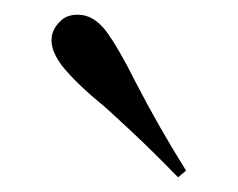

<svg xmlns="http://www.w3.org/2000/svg" viewBox="-20 -840 323 261"><path d="M86 -820Q107 -820 124 -798Q141 -775 164 -729Q196 -667 233 -608L222 -599Q187 -635 157.5 -662.5Q128 -690 121 -696Q84 -726 64 -751Q50 -770 50 -785Q50 -801 64 -813Q72 -820 86 -820Z"/></svg>

Font: Myanmar April Display
Style: Regular
Weight: 400
Designer: Khon Soe Zaw Thu
Foundry: Myanmar OS
Version: Version 2.50 April 12, 2019